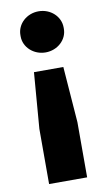

<svg xmlns="http://www.w3.org/2000/svg" viewBox="-84 -573 446 805"><g transform="rotate(-10 139.5 -170.5)"><path d="M140 -356C191 -356 232 -394 232 -440V-446C232 -493 191 -531 140 -531C89 -531 48 -493 48 -446V-440C48 -394 89 -356 140 -356ZM58 190H220V-45L202 -283H77L58 -45Z"/></g></svg>

Font: Fixel Text Bold
Style: Bold
Weight: 700
Width: 4
Designer: AlfaBravo + MacPaw
Foundry: Kyrylo Tkachov, Marchela Mozhyna, Serhii Makarenko, Maria Weinstein, Zakhar Kryvoshyya
Version: Version 1.211